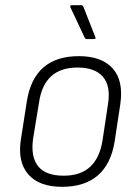

<svg xmlns="http://www.w3.org/2000/svg" viewBox="-20 -711 528 742"><path d="M220 11Q131 11 89 -37.5Q47 -86 61 -174L84 -321Q112 -494 285 -494Q373 -494 415.5 -446.5Q458 -399 445 -309L423 -164Q409 -77 358 -33Q307 11 220 11ZM226 -32Q291 -32 328 -66Q365 -100 376 -167L397 -306Q409 -378 378 -414Q347 -450 280 -450Q215 -450 178 -416.5Q141 -383 131 -316L108 -176Q98 -106 127 -69Q156 -32 226 -32ZM315 -560Q310 -560 307 -566L252 -683Q251 -686 252 -688.5Q253 -691 256 -691H294Q300 -691 303 -683L349 -566Q351 -560 343 -560Z"/></svg>

Font: Sofia Sans Semi Condensed Light
Style: Italic
Weight: 300
Italic angle: -9°
Version: Version 4.100